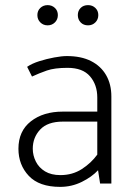

<svg xmlns="http://www.w3.org/2000/svg" viewBox="-20 -717 519 750"><path d="M108 -136Q108 -180 137 -211Q166 -242 226 -242H360V-113Q336 -80 299.5 -56.5Q263 -33 216 -33Q180 -33 156 -47.5Q132 -62 120 -86Q108 -110 108 -136ZM105 -418Q133 -431 163 -441.5Q193 -452 244 -452Q303 -452 331.5 -419Q360 -386 360 -336V-281H225Q149 -281 100.5 -243Q52 -205 52 -136Q52 -73 92.5 -30Q133 13 215 13Q260 13 299.5 -6.5Q339 -26 363 -52L371 0H415V-340Q415 -388 394.5 -423.5Q374 -459 335.5 -478.5Q297 -498 241 -498Q221 -498 191.5 -492.5Q162 -487 133.5 -478Q105 -469 86 -456ZM166 -618Q183 -618 194.5 -629.5Q206 -641 206 -658Q206 -675 194.5 -686Q183 -697 166 -697Q149 -697 137.5 -686Q126 -675 126 -658Q126 -641 137.5 -629.5Q149 -618 166 -618ZM324 -618Q341 -618 352.5 -629.5Q364 -641 364 -658Q364 -675 352.5 -686Q341 -697 324 -697Q306 -697 295 -686Q284 -675 284 -658Q284 -641 295 -629.5Q306 -618 324 -618Z"/></svg>

Font: Catamaran ExtraLight
Style: Regular
Weight: 250
Designer: Pria Ravichandran
Version: Version 2.000